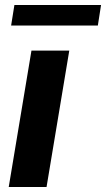

<svg xmlns="http://www.w3.org/2000/svg" viewBox="-20 -748 424 768"><path d="M14.9 0 105.8 -545.5H257.1L166.2 0ZM384.2 -728 371.4 -646H24.5L37.6 -728Z"/></svg>

Font: Inter P
Style: Bold Italic
Weight: 700
Italic angle: 9.39999°
Designer: Rasmus Andersson
Foundry: rsms
Version: Version 3.018;git-588b23468